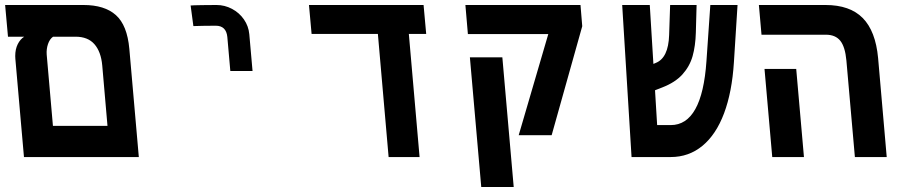

<svg xmlns="http://www.w3.org/2000/svg" viewBox="-22 -629 3642 769"><path d="M-1.5 -609H312Q397 -609 442.2 -568.5Q487.5 -528 496 -433.5L534 0H74L63 -125L39.5 -393.5Q39 -397.5 39 -404.5Q39 -432 49 -452Q59 -472 75 -482H10ZM190 -125H408.5L387.5 -367Q382.5 -422 356.2 -452Q330 -482 280.5 -482H190.5Q177 -472.5 170.2 -452.5Q163.5 -432.5 165 -411Z M845 -609Q823.5 -609 787.2 -608.5Q751 -608 741.5 -607L752.5 -524.5Q759.5 -525 790.5 -525.5Q821.5 -526 842 -526Q884 -526 888.5 -481L900.5 -344.5H989.5L976.5 -492Q973.5 -524.5 955 -551.2Q936.5 -578 907.2 -593.5Q878 -609 845 -609Z M1491.5 -493H1226L1215.5 -609H1674.5L1685 -493H1615.5L1658.5 0H1534.5Z M2174 -492.5H1852L1842 -609H2303L2310 -524L2187.5 -87.5H2055.5ZM1860 -399.5H1990L2035.5 120H1905.5Z M2470 -609H2580.5L2595 -373L2604.5 -377Q2655 -397 2658 -488.5L2662 -609H2768L2765 -498.5Q2763.5 -445 2752 -404.2Q2740.5 -363.5 2711.5 -331.2Q2682.5 -299 2631 -279L2601.5 -267.5L2610 -128H2664.5Q2790 -128 2807.5 -384.5L2823 -609H2932L2917.5 -380Q2910 -260.5 2878 -175.2Q2846 -90 2791.5 -45Q2737 0 2664 0H2507.5Z M3285.5 -490H3028L3017.5 -609H3284Q3382 -609 3433.5 -556.8Q3485 -504.5 3495 -396.5L3529.5 0H3402L3368 -386.5Q3363 -441.5 3343.5 -465.8Q3324 -490 3285.5 -490ZM3040 -353H3167L3198 0H3071Z"/></svg>

Font: JuliaMono
Style: Bold Italic
Weight: 700
Italic angle: -9°
Monospace: yes
Designer: cormullion
Foundry: corm
Version: Version 0.057; ttfautohint (v1.8.4)